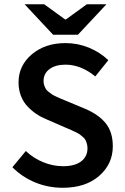

<svg xmlns="http://www.w3.org/2000/svg" viewBox="-20 -868 585 900"><path d="M273.9 12.2Q206.1 12.2 145.3 -12.7Q84.5 -37.6 38.1 -84L101.1 -160.2Q136.2 -126.5 182.4 -107.7Q228.5 -88.9 275.9 -88.9Q330.6 -88.9 360.4 -111.6Q390.1 -134.3 390.1 -172.9Q390.1 -184.1 387.2 -194.1Q384.3 -204.1 380.9 -211.2Q377.4 -218.3 368.7 -225.8Q359.9 -233.4 354 -237.8Q348.1 -242.2 334.5 -248.8Q320.8 -255.4 313.5 -258.5Q306.2 -261.7 289.1 -269L199.2 -308.1Q172.9 -318.8 150.9 -333.5Q128.9 -348.1 109.1 -368.9Q89.4 -389.6 78.1 -418.7Q66.9 -447.8 66.9 -481.9Q66.9 -560.5 129.2 -613.3Q191.4 -666 287.1 -666Q344.7 -666 397 -644.5Q449.2 -623 487.8 -585.9L426.8 -509.8Q358.9 -564.9 287.1 -564.9Q240.2 -564.9 212.2 -544.2Q184.1 -523.4 184.1 -487.8Q184.1 -477.1 187.5 -467.5Q190.9 -458 194.8 -451.2Q198.7 -444.3 208.5 -437Q218.3 -429.7 224.1 -425.5Q230 -421.4 244.4 -414.8Q258.8 -408.2 264.9 -405.5Q271 -402.8 288.1 -396L377 -358.9Q441.4 -332 475.1 -290.8Q508.8 -249.5 508.8 -182.1Q508.8 -99.6 445.1 -43.7Q381.3 12.2 273.9 12.2ZM229 -705.1 95.2 -848.1H187L285.2 -776.9H289.1L387.2 -848.1H479L345.2 -705.1Z"/></svg>

Font: Source Sans 3 Semibold
Style: Regular
Weight: 600
Designer: Paul D. Hunt
Foundry: Adobe
Version: Version 3.052;hotconv 1.1.0;makeotfexe 2.6.0